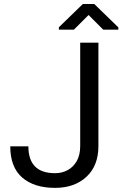

<svg xmlns="http://www.w3.org/2000/svg" viewBox="-20 -923 608 954"><path d="M568 -775.5H493L420 -848.5L347 -775.5H272.5V-787.5L391.5 -903H448.5L568 -787ZM253.5 10.5Q149.5 10.5 90.2 -41Q31 -92.5 31 -196H121Q121 -62.5 253.5 -62.5Q288.5 -62.5 316.8 -78Q345 -93.5 361.8 -123.5Q378.5 -153.5 378.5 -197.5V-711H469V-197.5Q469 -100 409.8 -44.8Q350.5 10.5 253.5 10.5Z"/></svg>

Font: Roberto Sans
Style: Regular
Weight: 400
Designer: Google (font) & Cristiano Sobral (main changes)
Version: Version 1.500; ttfautohint (v1.8.4.7-5d5b-dirty)